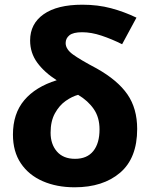

<svg xmlns="http://www.w3.org/2000/svg" viewBox="-20 -786 640 816"><path d="M297 10Q221 10 161.5 -16Q102 -42 68.5 -92Q35 -142 35 -214Q35 -303 83 -360Q131 -417 221 -445Q169 -478 138.5 -519.5Q108 -561 108 -614Q108 -685 165.5 -725.5Q223 -766 330 -766Q396 -766 452 -751Q508 -736 560 -711L499 -598Q455 -620 411.5 -634.5Q368 -649 329 -649Q291 -649 275 -636Q259 -623 259 -603Q259 -577 290 -554.5Q321 -532 391 -495Q480 -445 521.5 -385Q563 -325 563 -238Q563 -114 490.5 -52Q418 10 297 10ZM299 -111Q350 -111 376.5 -144Q403 -177 403 -236Q403 -287 378.5 -322.5Q354 -358 312 -383Q286 -376 259 -357Q232 -338 213.5 -304.5Q195 -271 195 -222Q195 -173 222 -142Q249 -111 299 -111Z"/></svg>

Font: Noto Sans Mono ExtraBold
Style: Regular
Weight: 800
Designer: Monotype Design Team
Foundry: Monotype Imaging Inc.
Version: Version 2.014